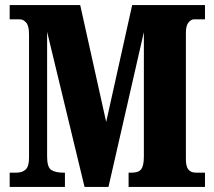

<svg xmlns="http://www.w3.org/2000/svg" viewBox="-20 -734 842 754"><path d="M18 0V-56H45Q68 -56 81 -68.5Q94 -81 94 -114V-600Q94 -632 83 -645Q72 -658 58 -658H18V-714H295L397 -255L499 -714H785V-658H741Q731 -658 720.5 -646Q710 -634 710 -605V-109Q710 -81 719.5 -68.5Q729 -56 750 -56H785V0H485V-56H498Q524 -56 534.5 -69.5Q545 -83 545 -120V-608L406 0H312L165 -609V-119Q165 -77 181.5 -66.5Q198 -56 228 -56H235V0Z"/></svg>

Font: Noto Serif Tamil ExtraCondensed Black
Style: Regular
Weight: 900
Width: 2
Designer: Indian Type Foundry, Tom Grace, and the Monotype Design Team
Foundry: Monotype Imaging Inc.
Version: Version 2.004; ttfautohint (v1.8.4.7-5d5b)